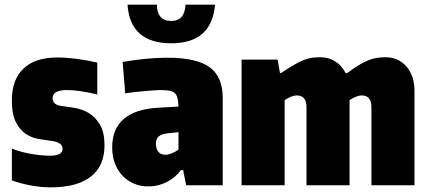

<svg xmlns="http://www.w3.org/2000/svg" viewBox="-20 -796 1841 825"><path d="M199 9Q157 9 113 1Q69 -7 31 -21V-158Q63 -144 109 -135.5Q155 -127 196 -127Q249 -127 249 -157Q249 -185 198 -191Q174 -194 145 -199Q116 -204 90.5 -221Q65 -238 48 -271.5Q31 -305 31 -365Q31 -454 81 -501.5Q131 -549 226 -549Q264 -549 310.5 -543Q357 -537 398 -527V-390Q373 -396 354.5 -399.5Q336 -403 321 -405Q306 -407 293.5 -408Q281 -409 268 -409Q206 -409 206 -374Q206 -344 249 -340Q274 -337 305 -331.5Q336 -326 363.5 -309Q391 -292 410 -259.5Q429 -227 429 -171Q429 -83 370 -37Q311 9 199 9Z M618 5Q583 5 554.5 -7.5Q526 -20 505.5 -42Q485 -64 473.5 -94.5Q462 -125 462 -162Q462 -321 658 -333L747 -338Q746 -361 742.5 -375Q739 -389 730.5 -396.5Q722 -404 707.5 -406.5Q693 -409 669 -409Q658 -409 638 -407.5Q618 -406 595 -404Q572 -402 551 -399.5Q530 -397 518 -395L507 -530Q555 -538 603.5 -543Q652 -548 699 -548Q825 -548 881 -507Q937 -466 937 -375V0H780L767 -65H757Q734 -33 697 -14Q660 5 618 5ZM691 -131Q702 -131 717.5 -137Q733 -143 747 -153V-228L700 -223Q673 -220 661.5 -209.5Q650 -199 650 -179Q650 -156 660.5 -143.5Q671 -131 691 -131ZM716 -610Q539 -610 528 -776H654Q655 -706 716 -706Q774 -706 777 -776H904Q890 -610 716 -610Z M1018 -540H1173L1183 -482H1187Q1219 -503 1242 -516.5Q1265 -530 1283.5 -537.5Q1302 -545 1319 -547.5Q1336 -550 1357 -550Q1392 -550 1420 -532.5Q1448 -515 1465 -482H1472Q1500 -503 1521.5 -516Q1543 -529 1561.5 -536.5Q1580 -544 1597.5 -547Q1615 -550 1636 -550Q1692 -550 1726.5 -510Q1761 -470 1761 -405V0H1576V-335Q1576 -386 1534 -386Q1514 -386 1482 -366V0H1297V-335Q1297 -386 1255 -386Q1235 -386 1203 -366V0H1018Z"/></svg>

Font: Encode Sans Compressed
Style: Black
Weight: 900
Designer: Pablo Impallari, Andres Torresi
Foundry: Pablo Impallari, Andres Torresi
Version: Version 1.000; ttfautohint (v1.00) -l 8 -r 50 -G 200 -x 14 -